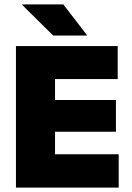

<svg xmlns="http://www.w3.org/2000/svg" viewBox="-20 -847 594 867"><path d="M52 0V-639H228.5V0ZM104.5 0V-150.5H516V0ZM156 -252V-395.5H503.5V-252ZM104.5 -490V-639H511.5V-490ZM266 -827 373 -688V-686.5H220L79.5 -825.5V-827Z"/></svg>

Font: Anek Telugu ExtraBold
Style: Regular
Weight: 800
Designer: Omkar Bhoir (Telugu), Yesha Goshar (Latin)
Foundry: Ek Type
Version: Version 1.003